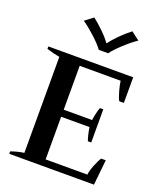

<svg xmlns="http://www.w3.org/2000/svg" viewBox="-171 -1070 986 1176"><g transform="rotate(20 322.0 -481.5)"><path d="M183 -922 237 -963Q269 -938 305.5 -902.5Q342 -867 359 -841H363Q381 -867 417 -903Q453 -939 485 -963L539 -922Q505 -900 458 -857Q411 -814 392 -786H330Q311 -814 264 -857Q217 -900 183 -922ZM602 -165 585 0H33V-16Q82 -33 118 -37V-663Q80 -669 33 -684V-700H586V-533H556Q546 -549 534.5 -590.5Q523 -632 521 -654H254V-368H439Q441 -385 446.5 -410Q452 -435 459 -453H481V-237H459Q452 -256 446.5 -280.5Q441 -305 439 -322H254V-44H526Q528 -68 544 -108Q560 -148 572 -165Z"/></g></svg>

Font: Trirong SemiBold
Style: Regular
Weight: 600
Designer: Katatrad Team
Foundry: CadsonDemak
Version: Version 1.001